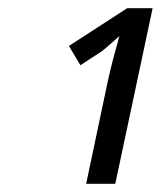

<svg xmlns="http://www.w3.org/2000/svg" viewBox="-20 -863 393 468"><path d="M261 -415 352 -843H290L148 -751L176 -704L228 -738C244 -750 260 -766 271 -775C263 -747 250 -699 243 -666L190 -415Z"/></svg>

Font: BC Sans
Style: Italic
Weight: 400
Italic angle: -12°
Designer: Monotype Design Team
Designer: Province of B.C.
Foundry: Monotype Imaging Inc.
Version: Version 2.000;GOOG;noto-source:20170915:90ef993387c0